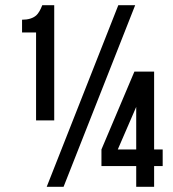

<svg xmlns="http://www.w3.org/2000/svg" viewBox="-20 -720 667 740"><path d="M65 -644Q101 -644 120 -661Q132 -672 143 -700H189V-256H119V-595H65ZM436 -700H501L225 0H160ZM371 -144 498 -444H574V-144H607V-80H574V0H505V-80H371ZM505 -144V-308L434 -144Z"/></svg>

Font: Adderley Bold
Style: Regular
Weight: 700
Designer: gorohovskiy
Version: Version 1.003 November 13, 2017